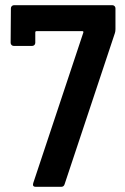

<svg xmlns="http://www.w3.org/2000/svg" viewBox="-20 -720 480 740"><path d="M108 -14 301 -594Q303 -600 297 -600H121Q116 -600 116 -595V-555Q116 -550 112.5 -546.5Q109 -543 104 -543H33Q28 -543 24.5 -546.5Q21 -550 21 -555L22 -688Q22 -693 25.5 -696.5Q29 -700 34 -700H413Q418 -700 421.5 -696.5Q425 -693 425 -688V-608Q425 -599 423 -593L229 -10Q226 0 216 0H117Q111 0 108.5 -3.5Q106 -7 108 -14Z"/></svg>

Font: Barlow Semi Condensed SemiBold
Style: Regular
Weight: 600
Width: 4
Designer: Jeremy Tribby
Foundry: Tribby Type
Version: Version 1.408